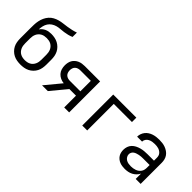

<svg xmlns="http://www.w3.org/2000/svg" viewBox="60 -1503 2279 2279"><g transform="rotate(45 1200.0 -363.5)"><path d="M300 8Q271 8 241.5 3Q212 -2 186 -15Q160 -28 138.5 -49Q117 -70 103.5 -96Q90 -122 85 -151.5Q80 -181 80 -210V-292Q80 -312 80 -332.5Q80 -353 80 -374Q80 -374 80 -374.5Q80 -375 80 -375V-376Q80 -408 81 -440.5Q82 -473 88.5 -505Q95 -537 108.5 -566.5Q122 -596 143.5 -620.5Q165 -645 193.5 -660.5Q222 -676 253.5 -684.5Q285 -693 317 -696.5Q349 -700 381 -705Q413 -710 444.5 -717Q476 -724 507 -735V-662Q480 -650 452 -643Q424 -636 395.5 -632Q367 -628 338 -626Q309 -624 281.5 -616.5Q254 -609 229.5 -592.5Q205 -576 189.5 -552Q174 -528 167.5 -499.5Q161 -471 160 -442Q172 -459 188 -472.5Q204 -486 223 -494.5Q242 -503 262.5 -506.5Q283 -510 304 -510Q333 -510 362 -504.5Q391 -499 416.5 -485.5Q442 -472 463 -451Q484 -430 497 -404Q510 -378 515 -349.5Q520 -321 520 -292V-210Q520 -181 515 -151.5Q510 -122 496.5 -96Q483 -70 461.5 -49Q440 -28 414 -15Q388 -2 358.5 3Q329 8 300 8ZM300 -66Q319 -66 337.5 -69.5Q356 -73 373 -82Q390 -91 402.5 -105Q415 -119 423 -136.5Q431 -154 434 -172.5Q437 -191 437 -210V-292Q437 -310 434 -329Q431 -348 423.5 -365Q416 -382 403 -396.5Q390 -411 373.5 -420Q357 -429 338 -432.5Q319 -436 301 -436Q282 -436 263 -432.5Q244 -429 227.5 -420Q211 -411 198 -397Q185 -383 177 -365.5Q169 -348 166 -329.5Q163 -311 163 -292V-210Q163 -191 166 -172.5Q169 -154 177 -136.5Q185 -119 197.5 -105Q210 -91 227 -82Q244 -73 262.5 -69.5Q281 -66 300 -66Z M657 0 822 -199Q792 -202 764.5 -214.5Q737 -227 717 -249Q697 -271 688.5 -300Q680 -329 680 -359Q680 -381 684.5 -403.5Q689 -426 700 -445.5Q711 -465 728.5 -480Q746 -495 766.5 -504Q787 -513 809.5 -516.5Q832 -520 854 -520H1112V0H1029V-198H918L754 0ZM854 -271H1029V-447H854Q836 -447 818.5 -442Q801 -437 787.5 -424.5Q774 -412 768.5 -394.5Q763 -377 763 -359Q763 -341 768.5 -323.5Q774 -306 787.5 -293.5Q801 -281 818.5 -276Q836 -271 854 -271Z M1332 0V-520H1720V-446H1415V0Z M2051 8Q2030 8 2008.5 5Q1987 2 1967 -6Q1947 -14 1930 -27.5Q1913 -41 1901.5 -59Q1890 -77 1885 -98Q1880 -119 1880 -141Q1880 -169 1889 -195.5Q1898 -222 1917 -242Q1936 -262 1960.5 -274.5Q1985 -287 2012 -294.5Q2039 -302 2066.5 -304.5Q2094 -307 2121 -307H2229V-355Q2229 -371 2225 -386Q2221 -401 2211 -413Q2201 -425 2187.5 -433.5Q2174 -442 2159.5 -446.5Q2145 -451 2129.5 -452.5Q2114 -454 2099 -454Q2077 -454 2055 -450.5Q2033 -447 2013.5 -436.5Q1994 -426 1981.5 -407.5Q1969 -389 1969 -367Q1969 -367 1969 -367Q1969 -367 1969 -367H1886Q1886 -367 1886 -367Q1886 -367 1886 -367Q1886 -392 1894.5 -416Q1903 -440 1918.5 -459.5Q1934 -479 1955 -492.5Q1976 -506 2000 -514Q2024 -522 2049 -525Q2074 -528 2099 -528Q2125 -528 2150.5 -525Q2176 -522 2200.5 -513Q2225 -504 2247 -489Q2269 -474 2284 -453Q2299 -432 2305.5 -406.5Q2312 -381 2312 -355V0H2229V-90Q2218 -66 2198.5 -46.5Q2179 -27 2155 -14.5Q2131 -2 2104.5 3Q2078 8 2051 8ZM2082 -65Q2100 -65 2118 -68Q2136 -71 2153 -77Q2170 -83 2185 -94Q2200 -105 2210.5 -120Q2221 -135 2225 -153Q2229 -171 2229 -189V-234H2121Q2105 -234 2088 -233Q2071 -232 2055 -228.5Q2039 -225 2023 -220Q2007 -215 1993 -205.5Q1979 -196 1971 -181Q1963 -166 1963 -150Q1963 -129 1974 -111Q1985 -93 2002.5 -82.5Q2020 -72 2040.5 -68.5Q2061 -65 2082 -65Z"/></g></svg>

Font: Bmono
Style: Regular
Weight: 400
Monospace: yes
Designer: Belleve Invis
Foundry: Belleve Invis
Version: Version 11.2.2; ttfautohint (v1.8.2)